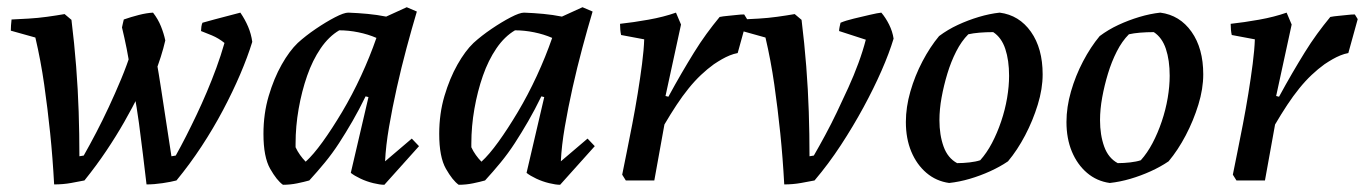

<svg xmlns="http://www.w3.org/2000/svg" viewBox="-20 -500 3782 532"><path d="M130 11Q126 -63 119 -131Q112 -199 102.5 -265.5Q93 -332 78 -396L10 -415Q10 -421 10.5 -429.5Q11 -438 12 -446Q34 -447 59.5 -448.5Q85 -450 110.5 -453.5Q136 -457 159 -461L178 -445Q186 -380 191 -316Q196 -252 198 -190Q200 -128 200 -67L212 -69Q229 -99 246.5 -132.5Q264 -166 281.5 -203.5Q299 -241 315.5 -280.5Q332 -320 345 -361L341 -305Q337 -335 331 -365Q325 -395 318 -424Q319 -429 320.5 -435.5Q322 -442 323 -446Q343 -453 364.5 -458.5Q386 -464 404 -465Q418 -447 426 -427Q434 -407 438 -388Q433 -366 425.5 -342.5Q418 -319 408 -293Q409 -305 410 -317Q411 -329 412 -341Q420 -296 427 -250Q434 -204 441 -158.5Q448 -113 455 -67L467 -69Q481 -94 495.5 -122.5Q510 -151 524.5 -181.5Q539 -212 553 -245Q567 -278 579.5 -312Q592 -346 602 -381Q586 -394 567 -402Q548 -410 537 -414Q537 -419 538 -426Q539 -433 541 -437Q555 -441 575.5 -446.5Q596 -452 615.5 -457Q635 -462 646 -465Q659 -446 667.5 -426Q676 -406 679 -384Q666 -342 645.5 -294Q625 -246 598 -195Q571 -144 538.5 -94.5Q506 -45 469 0Q454 4 430.5 7.5Q407 11 386 11Q381 -30 376 -72.5Q371 -115 365 -159Q359 -203 351 -246L366 -240Q347 -202 324.5 -162.5Q302 -123 274.5 -82Q247 -41 214 0Q199 3 177 7Q155 11 130 11Z M764 12Q747 0 728.5 -32.5Q710 -65 710 -129Q710 -185 724.5 -234Q739 -283 760.5 -321Q782 -359 805 -381Q827 -401 855 -420Q883 -439 908 -452Q933 -465 945 -465Q972 -464 998.5 -461.5Q1025 -459 1050 -454L1107 -480L1135 -468Q1121 -421 1106.5 -367Q1092 -313 1079.5 -257Q1067 -201 1058 -148.5Q1049 -96 1047 -53L1121 -116L1141 -95L1045 12Q1033 12 1014.5 7.5Q996 3 979 -5Q962 -13 952 -21L1001 -231L993 -233Q975 -196 956.5 -164Q938 -132 919.5 -103.5Q901 -75 880 -49.5Q859 -24 837 0Q823 4 803.5 8Q784 12 764 12ZM827 -52Q848 -71 874 -107Q900 -143 928 -190Q956 -237 980.5 -290Q1005 -343 1023 -395Q1000 -405 973 -410.5Q946 -416 920 -416Q891 -399 868.5 -366Q846 -333 831 -290Q816 -247 807.5 -198.5Q799 -150 799 -102Q799 -99 799 -97Q799 -95 799 -92Q804 -81 811.5 -70.5Q819 -60 827 -52Z M1251 12Q1234 0 1215.5 -32.5Q1197 -65 1197 -129Q1197 -185 1211.5 -234Q1226 -283 1247.5 -321Q1269 -359 1292 -381Q1314 -401 1342 -420Q1370 -439 1395 -452Q1420 -465 1432 -465Q1459 -464 1485.5 -461.5Q1512 -459 1537 -454L1594 -480L1622 -468Q1608 -421 1593.5 -367Q1579 -313 1566.5 -257Q1554 -201 1545 -148.5Q1536 -96 1534 -53L1608 -116L1628 -95L1532 12Q1520 12 1501.5 7.5Q1483 3 1466 -5Q1449 -13 1439 -21L1488 -231L1480 -233Q1462 -196 1443.5 -164Q1425 -132 1406.5 -103.5Q1388 -75 1367 -49.5Q1346 -24 1324 0Q1310 4 1290.5 8Q1271 12 1251 12ZM1314 -52Q1335 -71 1361 -107Q1387 -143 1415 -190Q1443 -237 1467.5 -290Q1492 -343 1510 -395Q1487 -405 1460 -410.5Q1433 -416 1407 -416Q1378 -399 1355.5 -366Q1333 -333 1318 -290Q1303 -247 1294.5 -198.5Q1286 -150 1286 -102Q1286 -99 1286 -97Q1286 -95 1286 -92Q1291 -81 1298.5 -70.5Q1306 -60 1314 -52Z M1714 0 1704 -16Q1709 -41 1716.5 -78Q1724 -115 1732 -156.5Q1740 -198 1747 -241Q1754 -284 1759 -323Q1764 -362 1765 -391L1701 -403Q1698 -416 1698 -434Q1735 -438 1777 -445.5Q1819 -453 1853 -465L1867 -432L1824 -234L1832 -232Q1851 -267 1868.5 -297Q1886 -327 1903 -354.5Q1920 -382 1937.5 -406Q1955 -430 1974 -453Q1984 -455 1996 -456Q2008 -457 2020.5 -458.5Q2033 -460 2042 -460L2050 -447L2024 -353Q2013 -351 2002 -346.5Q1991 -342 1980.5 -336Q1970 -330 1958 -322Q1940 -309 1922.5 -292.5Q1905 -276 1888 -255Q1871 -234 1854.5 -209Q1838 -184 1821 -155L1793 0Z M2153 11Q2149 -63 2142 -131Q2135 -199 2125.5 -265.5Q2116 -332 2101 -396L2033 -415Q2033 -421 2033.5 -429.5Q2034 -438 2035 -446Q2057 -447 2082.5 -448.5Q2108 -450 2133.5 -453.5Q2159 -457 2182 -461L2201 -445Q2209 -380 2214 -316Q2219 -252 2221 -190Q2223 -128 2223 -67L2235 -69Q2250 -95 2266.5 -125.5Q2283 -156 2299 -189.5Q2315 -223 2330.5 -257Q2346 -291 2358.5 -325Q2371 -359 2379 -390L2305 -414Q2305 -419 2306.5 -426Q2308 -433 2309 -437Q2323 -443 2346 -448.5Q2369 -454 2390.5 -459Q2412 -464 2422 -465Q2434 -451 2443.5 -432Q2453 -413 2456 -393Q2444 -353 2422.5 -304Q2401 -255 2372.5 -202.5Q2344 -150 2310 -98Q2276 -46 2237 0Q2222 3 2199.5 7Q2177 11 2153 11Z M2610 7Q2574 2 2547 -21Q2520 -44 2505 -80Q2490 -116 2490 -162Q2490 -203 2502.5 -246.5Q2515 -290 2536 -330Q2557 -370 2582 -400Q2606 -418 2634 -431Q2662 -444 2692 -453Q2722 -462 2750 -465Q2804 -458 2836.5 -412Q2869 -366 2869 -294Q2869 -254 2855.5 -210Q2842 -166 2820.5 -125Q2799 -84 2773 -53Q2751 -38 2723.5 -25.5Q2696 -13 2667 -4.5Q2638 4 2610 7ZM2632 -48Q2649 -48 2666.5 -50Q2684 -52 2696 -56Q2714 -76 2728.5 -103.5Q2743 -131 2754 -163.5Q2765 -196 2770.5 -228.5Q2776 -261 2776 -290Q2776 -333 2765.5 -364.5Q2755 -396 2732 -411Q2712 -411 2694 -409.5Q2676 -408 2663 -405Q2644 -386 2629.5 -357.5Q2615 -329 2605 -296Q2595 -263 2589 -230Q2583 -197 2583 -167Q2583 -126 2594.5 -94Q2606 -62 2632 -48Z M3055 7Q3019 2 2992 -21Q2965 -44 2950 -80Q2935 -116 2935 -162Q2935 -203 2947.5 -246.5Q2960 -290 2981 -330Q3002 -370 3027 -400Q3051 -418 3079 -431Q3107 -444 3137 -453Q3167 -462 3195 -465Q3249 -458 3281.5 -412Q3314 -366 3314 -294Q3314 -254 3300.5 -210Q3287 -166 3265.5 -125Q3244 -84 3218 -53Q3196 -38 3168.5 -25.5Q3141 -13 3112 -4.5Q3083 4 3055 7ZM3077 -48Q3094 -48 3111.5 -50Q3129 -52 3141 -56Q3159 -76 3173.5 -103.5Q3188 -131 3199 -163.5Q3210 -196 3215.5 -228.5Q3221 -261 3221 -290Q3221 -333 3210.5 -364.5Q3200 -396 3177 -411Q3157 -411 3139 -409.5Q3121 -408 3108 -405Q3089 -386 3074.5 -357.5Q3060 -329 3050 -296Q3040 -263 3034 -230Q3028 -197 3028 -167Q3028 -126 3039.5 -94Q3051 -62 3077 -48Z M3406 0 3396 -16Q3401 -41 3408.5 -78Q3416 -115 3424 -156.5Q3432 -198 3439 -241Q3446 -284 3451 -323Q3456 -362 3457 -391L3393 -403Q3390 -416 3390 -434Q3427 -438 3469 -445.5Q3511 -453 3545 -465L3559 -432L3516 -234L3524 -232Q3543 -267 3560.5 -297Q3578 -327 3595 -354.5Q3612 -382 3629.5 -406Q3647 -430 3666 -453Q3676 -455 3688 -456Q3700 -457 3712.5 -458.5Q3725 -460 3734 -460L3742 -447L3716 -353Q3705 -351 3694 -346.5Q3683 -342 3672.5 -336Q3662 -330 3650 -322Q3632 -309 3614.5 -292.5Q3597 -276 3580 -255Q3563 -234 3546.5 -209Q3530 -184 3513 -155L3485 0Z"/></svg>

Font: Labrada Medium
Style: Italic
Weight: 500
Italic angle: -7°
Designer: Mercedes Jáuregui
Foundry: Omnibus-Type Team
Version: Version 1.000